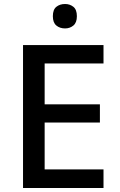

<svg xmlns="http://www.w3.org/2000/svg" viewBox="-20 -939 597 959"><path d="M497 0H95V-714H497V-622H203V-418H479V-327H203V-93H497ZM305 -919Q329 -919 346.5 -905Q364 -891 364 -858Q364 -826 346.5 -811.5Q329 -797 305 -797Q279 -797 261.5 -811.5Q244 -826 244 -858Q244 -891 261.5 -905Q279 -919 305 -919Z"/></svg>

Font: Noto Sans Gurmukhi UI Medium
Style: Regular
Weight: 500
Designer: Jelle Bosma - Monotype Design Team
Foundry: Monotype Imaging Inc.
Version: Version 2.004; ttfautohint (v1.8.4.7-5d5b)